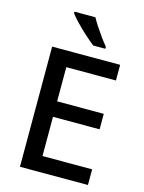

<svg xmlns="http://www.w3.org/2000/svg" viewBox="-137 -1021 829 1102"><g transform="rotate(15 277.5 -470.5)"><path d="M497 0H93V-714H497V-621H202V-418H479V-326H202V-93H497ZM289 -941Q301 -919 319 -891.5Q337 -864 356 -838Q375 -812 391 -793V-781H319Q296 -799 265 -827Q234 -855 206.5 -883.5Q179 -912 165 -931V-941Z"/></g></svg>

Font: Noto Sans Khmer UI Medium
Style: Regular
Weight: 500
Designer: Danh Hong and the Monotype Design Team
Foundry: Monotype Imaging Inc.
Version: Version 2.002; ttfautohint (v1.8.4.7-5d5b)